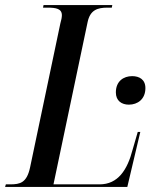

<svg xmlns="http://www.w3.org/2000/svg" viewBox="-47 -734 617 754"><path d="M-27 0H453L504 -216H494L474 -147C453 -66 416 -10 344 -10H163L297 -647C307 -695 336 -704 375 -704H392L394 -714H124L122 -704H139C173 -704 196 -700 196 -674C196 -667 194 -655 190 -642L71 -76C58 -16 32 -10 -7 -10H-24ZM459 -323C493 -323 524 -344 524 -388C524 -422 500 -435 472 -435C438 -435 408 -415 408 -371C408 -338 431 -323 459 -323Z"/></svg>

Font: Noto Serif Display Condensed Medium
Style: Italic
Weight: 500
Width: 3
Italic angle: -12°
Designer: Monotype Design Team
Foundry: Monotype Imaging Inc.
Version: Version 2.009